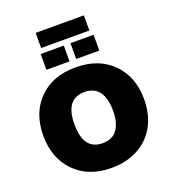

<svg xmlns="http://www.w3.org/2000/svg" viewBox="-179 -1164 1173 1310"><g transform="rotate(-20 407.0 -509.5)"><path d="M231.9 -920.9V-1030.8H582V-920.9ZM214.8 -769V-883.8H382.8V-769ZM431.2 -769V-883.8H599.1V-769ZM41 -353Q41 -517.6 139.9 -617.2Q238.8 -716.8 405.8 -716.8Q573.7 -716.8 673.3 -616.9Q772.9 -517.1 772.9 -353Q772.9 -244.6 728.5 -162.1Q684.1 -79.6 600.3 -33.7Q516.6 12.2 405.8 12.2Q239.3 12.2 140.1 -88.4Q41 -189 41 -353ZM267.1 -353Q267.1 -167 405.8 -167Q476.6 -167 511.7 -215.3Q546.9 -263.7 546.9 -353Q546.9 -441.9 511.7 -490Q476.6 -538.1 405.8 -538.1Q267.1 -538.1 267.1 -353Z"/></g></svg>

Font: Mulish ExtraBlack
Style: Regular
Weight: 1000
Designer: Vernon Adams
Foundry: Vernon Adams
Version: Version 3.603; ttfautohint (v1.8.3)